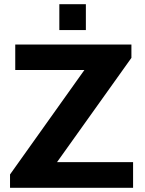

<svg xmlns="http://www.w3.org/2000/svg" viewBox="-20 -899 693 919"><path d="M28 0V-64L384 -564H53V-686H609V-622L253 -123H617V0ZM264 -755V-879H391V-755Z"/></svg>

Font: Archivo SemiBold
Style: Bold
Weight: 700
Version: Version 2.001